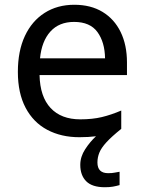

<svg xmlns="http://www.w3.org/2000/svg" viewBox="-20 -566 604 806"><path d="M389 116Q389 161 434 161Q451 161 462.5 158.5Q474 156 482 155V211Q468 215 454 217.5Q440 220 420 220Q367 220 342 195Q317 170 317 126Q317 92 337.5 60.5Q358 29 383 6Q352 10 313 10Q237 10 178.5 -21Q120 -52 87.5 -113.5Q55 -175 55 -264Q55 -352 84.5 -415Q114 -478 167.5 -512Q221 -546 292 -546Q361 -546 410.5 -516Q460 -486 486.5 -431.5Q513 -377 513 -304V-251H146Q148 -160 192.5 -112.5Q237 -65 317 -65Q368 -65 407.5 -74.5Q447 -84 489 -102V-25Q449 7 427 31Q405 55 397 75Q389 95 389 116ZM291 -474Q228 -474 191.5 -433.5Q155 -393 148 -321H421Q420 -389 389 -431.5Q358 -474 291 -474Z"/></svg>

Font: Noto Sans Limbu
Style: Regular
Weight: 400
Designer: Monotype Design Team
Foundry: Monotype Imaging Inc.
Version: Version 2.004; ttfautohint (v1.8.4.7-5d5b)